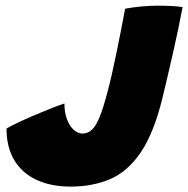

<svg xmlns="http://www.w3.org/2000/svg" viewBox="-20 -664 679 693"><path d="M235 9.5Q164.5 9.5 112.5 -14.5Q60.5 -38.5 32 -85.2Q3.5 -132 3.5 -200Q16.5 -208 43.2 -220.8Q70 -233.5 102.2 -247.2Q134.5 -261 164.2 -272.8Q194 -284.5 212.5 -290.5Q212.5 -258 221.8 -233.5Q231 -209 246 -195.5Q261 -182 277.5 -182Q297.5 -182 312.2 -196.2Q327 -210.5 339.8 -242.2Q352.5 -274 366.5 -326.5Q375 -357.5 383.8 -396.5Q392.5 -435.5 400.8 -475.5Q409 -515.5 415.8 -550Q422.5 -584.5 426.8 -606.8Q431 -629 431.5 -632.5Q457.5 -637.5 488.5 -640.5Q519.5 -643.5 545.5 -643.5Q573.5 -643.5 595.2 -642.5Q617 -641.5 639 -638.5Q633 -605.5 623.8 -561.5Q614.5 -517.5 604 -470.8Q593.5 -424 583.2 -381Q573 -338 565.5 -307Q534.5 -182 487.5 -113.2Q440.5 -44.5 377.5 -17.5Q314.5 9.5 235 9.5Z"/></svg>

Font: Grandstander Thin Black
Style: Italic
Weight: 900
Italic angle: -15°
Version: Version 1.200